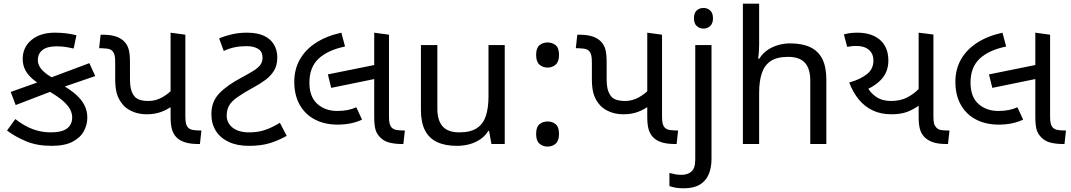

<svg xmlns="http://www.w3.org/2000/svg" viewBox="-20 -780 5802 1040"><path d="M259 10Q181 10 122 -14.5Q63 -39 18 -73L63 -135Q112 -97 158.5 -80Q205 -63 254 -63Q315 -63 343 -84Q371 -105 371 -144Q371 -164 361.5 -184.5Q352 -205 325 -230Q298 -255 246 -285L219 -306Q184 -329 157.5 -351.5Q131 -374 117 -400.5Q103 -427 103 -461Q103 -524 150.5 -563.5Q198 -603 277 -603Q309 -603 338 -599.5Q367 -596 394 -589L379 -517Q353 -523 332.5 -526Q312 -529 286 -529Q235 -529 210 -509Q185 -489 185 -454Q185 -436 195 -418.5Q205 -401 227 -383.5Q249 -366 285 -347L313 -322Q359 -296 390 -269Q421 -242 437 -211Q453 -180 453 -142Q453 -105 434.5 -70Q416 -35 373.5 -12.5Q331 10 259 10ZM65 -211 38 -282 229 -350 464 -438 496 -368 289 -297Z M775 -161Q736 -161 705 -173Q674 -185 654 -204Q629 -229 616.5 -262Q604 -295 604 -350V-440Q604 -467 601 -479.5Q598 -492 592 -500Q582 -514 560 -516.5Q538 -519 517 -519L525 -592H535Q579 -592 607.5 -582.5Q636 -573 653 -555Q670 -538 677 -513Q684 -488 684 -443V-357Q684 -311 692 -288.5Q700 -266 713 -253Q724 -243 741.5 -238Q759 -233 783 -233Q823 -233 858 -252.5Q893 -272 916 -298V-208Q888 -187 853.5 -174Q819 -161 775 -161ZM1053 0Q1010 0 981 -9.5Q952 -19 935 -37Q919 -54 911.5 -79Q904 -104 904 -148V-603L984 -592V-152Q984 -125 987 -112.5Q990 -100 996 -92Q1007 -78 1028.5 -75.5Q1050 -73 1071 -73L1063 0Z M1328 10Q1264 10 1218.5 -11.5Q1173 -33 1149 -71.5Q1125 -110 1125 -162Q1125 -230 1168 -274.5Q1211 -319 1287 -359Q1328 -381 1353.5 -397Q1379 -413 1390.5 -429Q1402 -445 1402 -467Q1402 -501 1378 -515.5Q1354 -530 1316 -530Q1281 -530 1251.5 -524Q1222 -518 1192 -504L1167 -572Q1200 -586 1237.5 -594.5Q1275 -603 1318 -603Q1374 -603 1410 -586Q1446 -569 1464 -538.5Q1482 -508 1482 -469Q1482 -427 1465 -398.5Q1448 -370 1419.5 -348.5Q1391 -327 1354 -307Q1299 -277 1267 -254.5Q1235 -232 1221.5 -209Q1208 -186 1208 -154Q1208 -114 1240 -88.5Q1272 -63 1330 -63Q1378 -63 1417 -76.5Q1456 -90 1496 -115L1533 -44Q1486 -18 1439.5 -4Q1393 10 1328 10Z M1809 -105Q1738 -105 1685 -133Q1632 -161 1603 -213Q1574 -265 1574 -337Q1574 -404 1604 -457.5Q1634 -511 1691 -548Q1748 -585 1829 -603L1849 -528Q1756 -509 1706 -462.5Q1656 -416 1656 -333Q1656 -255 1699 -217Q1742 -179 1806 -179Q1838 -179 1863 -184Q1888 -189 1910 -199L1941 -132Q1914 -119 1880.5 -112Q1847 -105 1809 -105ZM1774 -304 1756 -377 2023 -431V-355ZM2155 0Q2120 0 2089.5 -7.5Q2059 -15 2038 -37Q2019 -57 2013 -81.5Q2007 -106 2007 -148V-603L2087 -592V-152Q2087 -125 2090 -112.5Q2093 -100 2099 -92Q2110 -78 2131 -75.5Q2152 -73 2173 -73L2165 0Z M2714 -536V0H2642L2629 -71H2625Q2608 -43 2581 -25Q2554 -7 2522 1.5Q2490 10 2455 10Q2391 10 2347.5 -10.5Q2304 -31 2282 -74Q2260 -117 2260 -185V-536H2349V-191Q2349 -127 2378 -95Q2407 -63 2468 -63Q2528 -63 2562.5 -85.5Q2597 -108 2611.5 -151.5Q2626 -195 2626 -257V-536Z M2946 -414Q2920 -414 2902 -430Q2884 -446 2884 -482Q2884 -520 2902 -535Q2920 -550 2946 -550Q2972 -550 2990 -535Q3008 -520 3008 -482Q3008 -446 2990 -430Q2972 -414 2946 -414ZM2946 14Q2920 14 2902 -2Q2884 -18 2884 -54Q2884 -92 2902 -107Q2920 -122 2946 -122Q2972 -122 2990 -107Q3008 -92 3008 -54Q3008 -18 2990 -2Q2972 14 2946 14Z M3357 -161Q3318 -161 3287 -173Q3256 -185 3236 -204Q3211 -229 3198.5 -262Q3186 -295 3186 -350V-440Q3186 -467 3183 -479.5Q3180 -492 3174 -500Q3164 -514 3142 -516.5Q3120 -519 3099 -519L3107 -592H3117Q3161 -592 3189.5 -582.5Q3218 -573 3235 -555Q3252 -538 3259 -513Q3266 -488 3266 -443V-357Q3266 -311 3274 -288.5Q3282 -266 3295 -253Q3306 -243 3323.5 -238Q3341 -233 3365 -233Q3405 -233 3440 -252.5Q3475 -272 3498 -298V-208Q3470 -187 3435.5 -174Q3401 -161 3357 -161ZM3635 0Q3592 0 3563 -9.5Q3534 -19 3517 -37Q3501 -54 3493.5 -79Q3486 -104 3486 -148V-603L3566 -592V-152Q3566 -125 3569 -112.5Q3572 -100 3578 -92Q3589 -78 3610.5 -75.5Q3632 -73 3653 -73L3645 0Z M3683 240Q3658 240 3639 236.5Q3620 233 3606 228V157Q3621 161 3637 164Q3653 167 3672 167Q3704 167 3725 149.5Q3746 132 3746 83V-536H3834V80Q3834 130 3818 166Q3802 202 3769 221Q3736 240 3683 240ZM3739 -681Q3739 -710 3754 -723.5Q3769 -737 3791 -737Q3811 -737 3826.5 -723.5Q3842 -710 3842 -681Q3842 -653 3826.5 -639Q3811 -625 3791 -625Q3769 -625 3754 -639Q3739 -653 3739 -681Z M4092 -537Q4092 -518 4090.5 -498Q4089 -478 4087 -462H4093Q4110 -490 4136 -508Q4162 -526 4194 -535.5Q4226 -545 4260 -545Q4325 -545 4368.5 -524.5Q4412 -504 4434 -461Q4456 -418 4456 -349V0H4369V-343Q4369 -408 4340 -440Q4311 -472 4249 -472Q4189 -472 4155 -449.5Q4121 -427 4106.5 -383.5Q4092 -340 4092 -277V0H4004V-760H4092Z M4808 -161Q4751 -161 4707 -182Q4663 -203 4631.5 -241.5Q4600 -280 4580 -333Q4640 -350 4675.5 -378Q4711 -406 4711 -452Q4711 -489 4686.5 -510Q4662 -531 4620 -531Q4602 -531 4591.5 -529.5Q4581 -528 4569 -526L4551 -594Q4562 -597 4579.5 -600Q4597 -603 4625 -603Q4676 -603 4713.5 -585.5Q4751 -568 4771.5 -534.5Q4792 -501 4792 -453Q4792 -393 4756.5 -353Q4721 -313 4662 -290L4679 -309Q4692 -279 4725 -256Q4758 -233 4806 -233Q4858 -233 4895.5 -253Q4933 -273 4958 -300V-209Q4930 -188 4895 -174.5Q4860 -161 4808 -161ZM5105 0Q5062 0 5034 -9.5Q5006 -19 4988 -37Q4971 -54 4963.5 -79Q4956 -104 4956 -148V-603L5036 -593V-152Q5036 -124 5039 -112Q5042 -100 5051 -90Q5062 -77 5081.5 -75Q5101 -73 5123 -73L5115 0Z M5390 -105Q5319 -105 5266 -133Q5213 -161 5184 -213Q5155 -265 5155 -337Q5155 -404 5185 -457.5Q5215 -511 5272 -548Q5329 -585 5410 -603L5430 -528Q5337 -509 5287 -462.5Q5237 -416 5237 -333Q5237 -255 5280 -217Q5323 -179 5387 -179Q5419 -179 5444 -184Q5469 -189 5491 -199L5522 -132Q5495 -119 5461.5 -112Q5428 -105 5390 -105ZM5355 -304 5337 -377 5604 -431V-355ZM5736 0Q5701 0 5670.5 -7.5Q5640 -15 5619 -37Q5600 -57 5594 -81.5Q5588 -106 5588 -148V-603L5668 -592V-152Q5668 -125 5671 -112.5Q5674 -100 5680 -92Q5691 -78 5712 -75.5Q5733 -73 5754 -73L5746 0Z"/></svg>

Font: hexguzrati15
Style: Regular
Weight: 400
Designer: Jelle Bosma - Monotype Design Team
Foundry: Monotype Imaging Inc.
Version: Version 2.006